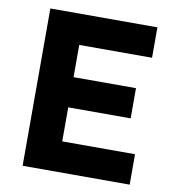

<svg xmlns="http://www.w3.org/2000/svg" viewBox="-79 -769 765 839"><g transform="rotate(10 303.5 -349.0)"><path d="M77 0V-698H552V-563H229V-420H506V-286H229V-135H552V0Z"/></g></svg>

Font: Aneliza ExtraBold
Style: Regular
Weight: 800
Designer: Mike Abbink, Paul van der Laan, Pieter van Rosmalen
Foundry: Bold Monday
Version: Version 3.001;September 8, 2019;FontCreator 11.5.0.2425 64-b